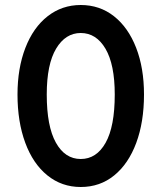

<svg xmlns="http://www.w3.org/2000/svg" viewBox="-20 -734 646 768"><path d="M50 -356Q50 -461 81.5 -542.5Q113 -624 170.5 -669Q228 -714 303 -714Q379 -714 436 -669Q493 -624 524.5 -543Q556 -462 556 -356Q556 -246 525 -162.5Q494 -79 437 -32.5Q380 14 303 14Q227 14 169.5 -32.5Q112 -79 81 -163Q50 -247 50 -356ZM439 -356Q439 -476 402 -539Q365 -602 303 -602Q242 -602 204.5 -539.5Q167 -477 167 -356Q167 -229 203.5 -163.5Q240 -98 303 -98Q366 -98 402.5 -163Q439 -228 439 -356Z"/></svg>

Font: Cabin Condensed SemiBold
Style: Regular
Weight: 600
Width: 3
Designer: Pablo Impallari
Foundry: Pablo Impallari. http://www.impallari.com Igino Marini. http://www.ikern.com
Version: Version 2.200